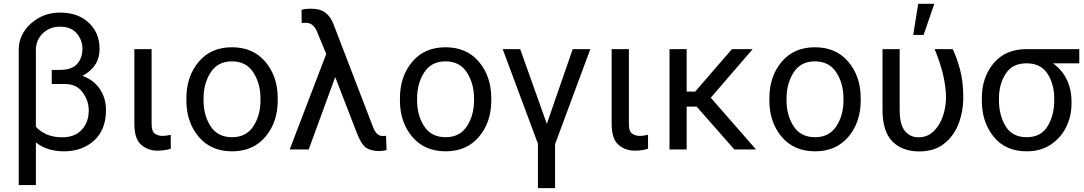

<svg xmlns="http://www.w3.org/2000/svg" viewBox="-20 -787 5709 1011"><path d="M316.4 9.8Q228 9.8 168.9 -37.1V187.5H78.6V-523.9Q78.6 -605.5 142.8 -663.1Q207 -720.7 295.9 -720.7Q391.1 -720.7 447.8 -667Q504.4 -613.3 504.4 -529.3Q504.4 -435.5 414.1 -387.7Q473.6 -366.2 505.9 -318.1Q538.1 -270 538.1 -207.5Q538.1 -103.5 475.3 -46.9Q412.6 9.8 316.4 9.8ZM252.4 -344.7V-418.9H296.4Q358.9 -419.4 386.5 -450.7Q414.1 -481.9 414.1 -531.2Q414.1 -574.7 384.5 -610.6Q355 -646.5 295.9 -646.5Q242.2 -646.5 205.6 -611.6Q168.9 -576.7 168.9 -523.9V-120.1Q190.4 -94.7 226.1 -79.3Q261.7 -64 307.1 -64Q374 -64 410.6 -103.8Q447.3 -143.6 447.3 -205.6Q447.3 -256.8 415 -300.8Q382.8 -344.7 322.3 -344.7Z M687.5 -528.3H778.3V-134.8Q778.3 -94.2 796.1 -82.8Q814 -71.3 836.4 -71.3Q853.5 -71.3 878.9 -77.1L879.4 -3.9Q847.2 6.3 809.6 6.3Q759.3 6.3 723.4 -24.7Q687.5 -55.7 687.5 -135.3Z M961.4 -269.5Q961.4 -384.3 1025.9 -461.2Q1090.3 -538.1 1201.2 -538.1Q1312 -538.1 1376.5 -462.6Q1440.9 -387.2 1442.4 -274.4V-258.3Q1442.4 -143.6 1377.7 -66.9Q1313 9.8 1202.1 9.8Q1090.8 9.8 1026.1 -66.9Q961.4 -143.6 961.4 -258.3ZM1051.8 -258.3Q1051.8 -179.7 1089.1 -122.1Q1126.5 -64.5 1202.1 -64.5Q1275.9 -64.5 1313.5 -121.3Q1351.1 -178.2 1351.6 -256.8V-269.5Q1351.6 -347.2 1314 -405.5Q1276.4 -463.9 1201.2 -463.9Q1126.5 -463.9 1089.1 -405.5Q1051.8 -347.2 1051.8 -269.5Z M2015.6 2.4Q1999.5 8.3 1978 8.3Q1934.1 8.3 1908.2 -8.8Q1882.3 -25.9 1858.4 -88.4L1745.1 -381.3L1605.5 0H1505.4L1697.8 -502.9L1649.4 -620.1Q1629.9 -667 1591.3 -667L1568.4 -666L1567.9 -735.4Q1587.4 -741.2 1614.7 -741.2Q1667.5 -741.2 1694.3 -719.7Q1721.2 -698.2 1735.8 -660.2L1944.8 -116.7Q1962.4 -70.8 1994.6 -70.8L2012.7 -71.8Z M2085.9 -269.5Q2085.9 -384.3 2150.4 -461.2Q2214.8 -538.1 2325.7 -538.1Q2436.5 -538.1 2501 -462.6Q2565.4 -387.2 2566.9 -274.4V-258.3Q2566.9 -143.6 2502.2 -66.9Q2437.5 9.8 2326.7 9.8Q2215.3 9.8 2150.6 -66.9Q2085.9 -143.6 2085.9 -258.3ZM2176.3 -258.3Q2176.3 -179.7 2213.6 -122.1Q2251 -64.5 2326.7 -64.5Q2400.4 -64.5 2438 -121.3Q2475.6 -178.2 2476.1 -256.8V-269.5Q2476.1 -347.2 2438.5 -405.5Q2400.9 -463.9 2325.7 -463.9Q2251 -463.9 2213.6 -405.5Q2176.3 -347.2 2176.3 -269.5Z M3088.4 -528.3 2902.8 -27.8V203.6H2812.5V-30.3L2627 -528.3H2719.2L2859.4 -134.8L2995.6 -528.3Z M3200.7 -528.3H3291.5V-134.8Q3291.5 -94.2 3309.3 -82.8Q3327.1 -71.3 3349.6 -71.3Q3366.7 -71.3 3392.1 -77.1L3392.6 -3.9Q3360.4 6.3 3322.8 6.3Q3272.5 6.3 3236.6 -24.7Q3200.7 -55.7 3200.7 -135.3Z M3846.7 0 3648.4 -225.6H3595.7V0H3505.4V-528.3H3595.7V-304.7H3640.6L3834 -528.3H3943.4L3722.7 -272.5L3960.9 0Z M4031.2 -269.5Q4031.2 -384.3 4095.7 -461.2Q4160.2 -538.1 4271 -538.1Q4381.8 -538.1 4446.3 -462.6Q4510.7 -387.2 4512.2 -274.4V-258.3Q4512.2 -143.6 4447.5 -66.9Q4382.8 9.8 4272 9.8Q4160.6 9.8 4095.9 -66.9Q4031.2 -143.6 4031.2 -258.3ZM4121.6 -258.3Q4121.6 -179.7 4158.9 -122.1Q4196.3 -64.5 4272 -64.5Q4345.7 -64.5 4383.3 -121.3Q4420.9 -178.2 4421.4 -256.8V-269.5Q4421.4 -347.2 4383.8 -405.5Q4346.2 -463.9 4271 -463.9Q4196.3 -463.9 4158.9 -405.5Q4121.6 -347.2 4121.6 -269.5Z M4627 -528.3H4717.3V-208Q4717.3 -130.4 4745.1 -97.2Q4772.9 -64 4815.9 -64Q4863.8 -64 4896.2 -95.7Q4928.7 -127.4 4945.1 -175.8Q4961.4 -224.1 4961.4 -274.4Q4960 -387.7 4901.4 -528.3H4996.6Q5018.6 -482.9 5035.4 -419.9Q5052.2 -356.9 5052.2 -274.9Q5052.2 -199.7 5027.1 -134.8Q5002 -69.8 4950.7 -29.8Q4899.4 10.3 4820.3 10.3Q4731.4 10.3 4679.4 -41.7Q4627.4 -93.8 4627 -207ZM4788.6 -603 4814.9 -767.1H4899.9L4843.3 -603Z M5149.9 -269.5Q5149.9 -379.9 5212.2 -454.1Q5274.4 -528.3 5384.8 -528.3H5663.1V-453.6H5524.9Q5622.1 -381.8 5622.1 -251V-240.2Q5622.1 -174.8 5594 -117.9Q5565.9 -61 5512.9 -25.6Q5460 9.8 5386.2 9.8Q5274.9 9.8 5212.4 -66.9Q5149.9 -143.6 5149.9 -258.3ZM5240.2 -258.3Q5240.2 -179.7 5275.4 -122.1Q5310.5 -64.5 5386.2 -64.5Q5460.9 -64.5 5496.1 -122.1Q5531.2 -179.7 5531.2 -258.3V-269.5Q5531.2 -343.3 5496.1 -398.4Q5460.9 -453.6 5385.3 -453.6Q5311 -453.6 5275.9 -399.2Q5240.7 -344.7 5240.2 -271.5Z"/></svg>

Font: Roboto21382017
Style: Regular
Weight: 400
Designer: Christian Robertson
Foundry: Google
Version: Version 2.138; 2017